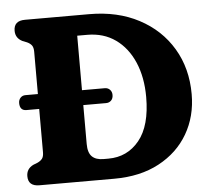

<svg xmlns="http://www.w3.org/2000/svg" viewBox="-51 -755 888 809"><g transform="rotate(-5 393.5 -350.0)"><path d="M36 -42.5Q36 -73.5 65 -88L84 -95.5Q97 -101.5 103.8 -110.5Q110.5 -119.5 110.5 -137.5V-320.5H57Q28.5 -320.5 28.5 -352.5Q28.5 -366 36.8 -374.8Q45 -383.5 57.5 -383.5H110.5V-562.5Q110.5 -580.5 103.8 -589.5Q97 -598.5 84 -604.5L65 -612Q36 -626.5 36 -657.5Q36 -700 83.5 -700H355Q475 -700 565.2 -652.2Q655.5 -604.5 705.8 -520.2Q756 -436 756 -327Q756 -233 713 -159.2Q670 -85.5 590.2 -42.8Q510.5 0 400 0H83.5Q36 0 36 -42.5ZM383 -86.5Q463 -86.5 513.5 -148.2Q564 -210 564 -331.5Q564 -415 536.5 -478.8Q509 -542.5 458.8 -578.2Q408.5 -614 339 -614H297V-383.5H393.5Q406.5 -383.5 415 -374.8Q423.5 -366 423.5 -352.5Q423.5 -337.5 415 -329Q406.5 -320.5 393.5 -320.5H297V-156Q297 -119 313.5 -102.8Q330 -86.5 362.5 -86.5Z"/></g></svg>

Font: Fraunces 72pt S100
Style: Bold
Weight: 700
Version: Version 1.000; ttfautohint (v1.8.3)